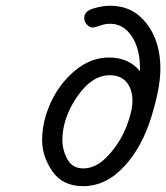

<svg xmlns="http://www.w3.org/2000/svg" viewBox="-20 -636 572 661"><path d="M125 -153.8Q125 -217.8 155 -283.4Q185.1 -349.1 239 -393.6Q293 -438 355 -438Q422.9 -438 461.9 -391.1V-401.9Q461.9 -468.8 433.3 -511.5Q404.8 -554.2 358.9 -554.2Q341.8 -554.2 323.5 -547.6Q305.2 -541 299.8 -541Q290 -541 280 -550.5Q270 -560.1 270 -574.2Q270 -597.2 301 -606.7Q332 -616.2 359.9 -616.2Q437 -616.2 484.6 -555.2Q532.2 -494.1 532.2 -398.9Q532.2 -334 500.7 -232.4Q469.2 -130.9 410.2 -65.9Q346.2 4.9 266.1 4.9Q195.3 4.9 160.2 -46.4Q125 -97.7 125 -153.8ZM194.8 -153.8Q194.8 -119.6 211.9 -87.9Q229 -56.2 267.1 -56.2Q312 -56.2 353 -101.1Q394 -146 415 -199.5Q436 -252.9 436 -290Q436 -328.1 416 -352.5Q396 -377 357.9 -377Q295.9 -377 245.4 -303Q194.8 -229 194.8 -153.8Z"/></svg>

Font: CMU Typewriter Text
Style: Italic
Weight: 500
Italic angle: -14.04°
Version: Version 0.7.0